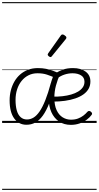

<svg xmlns="http://www.w3.org/2000/svg" viewBox="-20 -1163 934 1816"><path d="M71 -214Q71 -263 82.5 -308Q94 -353 116 -391.5Q138 -430 170.5 -458.5Q203 -487 245 -503Q287 -519 338 -519Q381 -519 415.5 -512Q450 -505 482.5 -493Q515 -481 550 -466Q524 -410 509 -353Q494 -296 494 -238Q494 -167 515.5 -121Q537 -75 573 -53Q609 -31 651 -31Q689 -31 718 -42Q747 -53 769 -70Q791 -87 807 -106Q815 -114 823 -113.5Q831 -113 839 -107Q847 -101 850 -93Q853 -85 847 -77Q830 -53 800.5 -31Q771 -9 733 4.5Q695 18 650 18Q585 18 538 -14Q491 -46 466 -102Q441 -158 441 -229Q441 -280 448.5 -322Q456 -364 467.5 -399Q479 -434 491 -461L509 -424Q463 -444 424.5 -457Q386 -470 334 -470Q288 -470 250 -451Q212 -432 184.5 -398Q157 -364 142 -318Q127 -272 127 -218Q127 -161 138.5 -119.5Q150 -78 174.5 -55.5Q199 -33 235 -33Q268 -33 297.5 -51Q327 -69 354.5 -109Q382 -149 408.5 -215Q435 -281 461 -378L502 -368Q475 -262 446.5 -188.5Q418 -115 385 -69.5Q352 -24 314 -3.5Q276 17 230 17Q158 17 114.5 -42.5Q71 -102 71 -214ZM835 -393Q835 -353 817.5 -322.5Q800 -292 768 -269.5Q736 -247 692 -232Q648 -217 594 -209.5Q540 -202 479 -202V-249Q527 -248 571 -253Q615 -258 653 -269Q691 -280 719 -297Q747 -314 763 -337Q779 -360 779 -390Q779 -430 747 -450Q715 -470 666 -470Q628 -470 591 -458Q554 -446 522 -422L500 -468Q540 -492 578.5 -505.5Q617 -519 671 -519Q745 -519 790 -485.5Q835 -452 835 -393ZM458 -623Q451 -623 441 -631Q431 -639 431 -647Q431 -649 432.5 -651.5Q434 -654 436 -659L555 -827Q559 -833 562.5 -835Q566 -837 572 -837Q578 -837 586.5 -832Q595 -827 601.5 -820.5Q608 -814 608 -807Q608 -803 606.5 -800Q605 -797 602 -793L471 -632Q465 -623 458 -623ZM0 623H894V633H0ZM0 -20H894V0H0ZM0 -505H894V-500H0ZM0 -1143H894V-1133H0Z"/></svg>

Font: Playwrite CL Guides
Style: Regular
Weight: 400
Designer: Veronika Burian, José Scaglione
Foundry: TypeTogether
Version: Version 1.003